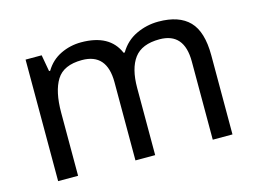

<svg xmlns="http://www.w3.org/2000/svg" viewBox="-79 -682 1093 818"><g transform="rotate(-15 467.5 -273.0)"><path d="M673 -546Q764 -546 809 -499.5Q854 -453 854 -349V0H767V-345Q767 -472 658 -472Q580 -472 546.5 -427Q513 -382 513 -296V0H426V-345Q426 -472 316 -472Q235 -472 204 -422Q173 -372 173 -278V0H85V-536H156L169 -463H174Q199 -505 241.5 -525.5Q284 -546 332 -546Q458 -546 496 -456H501Q528 -502 574.5 -524Q621 -546 673 -546Z"/></g></svg>

Font: Noto Sans Thai Looped
Style: Regular
Weight: 400
Designer: Sasikarn Vongin, Ben Mitchell
Foundry: The Fontpad Ltd
Version: Version 1.001; ttfautohint (v1.8.4.7-5d5b)